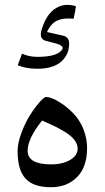

<svg xmlns="http://www.w3.org/2000/svg" viewBox="-20 -785 438 804"><path d="M54.2 -511.7C77.6 -502 105 -497.1 136.2 -497.1C189.5 -497.1 227.5 -511.7 249.5 -541C262.7 -558.1 269.5 -578.6 269.5 -602.1C269.5 -620.6 261.2 -631.8 244.1 -635.7L176.8 -650.9C193.8 -688 217.3 -707.5 264.2 -707.5H273.4L288.1 -706.5C293.5 -730.5 296.9 -748 297.9 -758.8C286.1 -762.7 274.4 -764.6 263.2 -764.6C250 -764.6 237.8 -762.2 227.5 -757.8C193.4 -743.7 168.9 -710.4 153.8 -659.2C151.9 -652.8 150.9 -646.5 150.9 -641.1C150.9 -626.5 158.7 -617.2 173.8 -613.3C180.2 -611.8 205.1 -605.5 212.4 -603.5C216.8 -602.1 221.7 -600.6 227.1 -598.6C237.8 -594.2 242.2 -589.8 242.2 -584C242.2 -580.6 240.7 -577.1 237.3 -573.7C222.2 -555.7 188.5 -546.9 136.7 -546.9C112.8 -546.9 91.3 -551.3 72.3 -560.5ZM95.7 -153.8C95.7 -187.5 115.7 -229.5 156.2 -280.3C177.2 -271 194.8 -263.2 208 -256.8C221.2 -250.5 236.8 -241.7 253.9 -231.4C288.1 -210 305.2 -187 305.2 -162.1C305.2 -147.9 299.3 -135.3 287.1 -125C263.2 -104 229 -96.7 194.3 -96.7C128.4 -96.7 95.7 -115.7 95.7 -153.8ZM193.4 -1C238.3 -1 274.9 -15.1 302.7 -43.5C330.6 -71.3 344.7 -112.3 344.7 -165.5C344.7 -218.8 322.8 -270 294.4 -302.2C280.3 -318.4 264.6 -332 248.5 -344.2C215.8 -368.2 188.5 -378.9 173.3 -378.9C167.5 -378.9 158.2 -371.6 145 -356.4C131.8 -341.3 118.2 -323.2 105 -301.8C91.3 -279.8 79.6 -255.4 69.3 -227.5C59.1 -199.7 53.7 -174.8 53.7 -152.8C53.7 -49.3 93.8 -1 193.4 -1Z"/></svg>

Font: Parastoo
Style: Regular
Weight: 400
Foundry: Saber Rastikerdar (saber.rastikerdar@gmail.com)
Version: Version 2.0.1